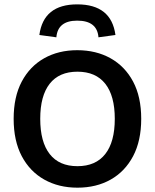

<svg xmlns="http://www.w3.org/2000/svg" viewBox="-20 -839 709 879"><path d="M333.5 -609.2Q420.2 -609.2 486.2 -572.2Q552.2 -535.2 589.4 -465.4Q626.5 -395.5 626.5 -295Q626.5 -194.5 589.4 -124.1Q552.2 -53.8 486.6 -16.8Q421 20.2 334.5 20.2Q248.8 20.2 182.8 -16.8Q116.8 -53.8 79.6 -124.1Q42.5 -194.5 42.5 -295Q42.5 -395.5 79.5 -465.4Q116.5 -535.2 182.1 -572.2Q247.8 -609.2 333.5 -609.2ZM334.5 -510.8Q250.8 -510.8 207.5 -455.6Q164.2 -400.5 164.2 -295Q164.2 -189.2 207.5 -133.8Q250.8 -78.2 334.5 -78.2Q418.2 -78.2 461.9 -133.8Q505.5 -189.2 505.5 -295Q505.5 -400.5 461.9 -455.6Q418.2 -510.8 334.5 -510.8ZM333.5 -819Q179 -819 160.2 -678.8L238 -668.2Q244.5 -744.5 333.5 -744.5Q424.8 -744.5 430.8 -668.2L508.5 -678.8Q489.8 -819 333.5 -819Z"/></svg>

Font: Podkova VF Beta
Style: Regular
Weight: 400
Designer: Ilya Yudin
Foundry: Cyreal (www.cyreal.org)
Version: Version 2.100